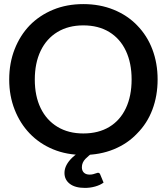

<svg xmlns="http://www.w3.org/2000/svg" viewBox="-20 -749 814 938"><path d="M387 8Q306 8 239.5 -19.5Q173 -47 125 -97Q78 -146 51.5 -213.5Q25 -281 25 -360Q25 -441 51.5 -508.5Q78 -576 125 -625Q173 -674 239.5 -701.5Q306 -729 387 -729Q468 -729 535.5 -701.5Q603 -674 650 -625Q699 -575 724.5 -507.5Q750 -440 750 -361Q750 -281 724.5 -213.5Q699 -146 650 -97Q603 -47 535.5 -19.5Q468 8 387 8ZM387 -97Q461 -97 514 -129Q567 -161 595 -220.5Q623 -280 623 -361Q623 -441 595 -500.5Q567 -560 514 -592.5Q461 -625 387 -625Q314 -625 260.5 -592.5Q207 -560 178.5 -500.5Q150 -441 150 -360Q150 -280 178.5 -221Q207 -162 260.5 -129.5Q314 -97 387 -97ZM458 95Q466 95 469 102L486 143Q470 155 445.5 162Q421 169 395 169Q347 169 321 149Q295 129 295 96Q295 76 305 57Q315 38 333.5 20.5Q352 3 376 -10L434 -3Q415 9 397.5 27Q380 45 380 68Q380 85 390 94.5Q400 104 418 104Q427 104 435 102Q443 100 449.5 97.5Q456 95 458 95Z"/></svg>

Font: Aleo SemiBold
Style: Regular
Weight: 600
Designer: Alessio Laiso
Foundry: Alessio Laiso
Version: Version 2.001;gftools[0.9.29]